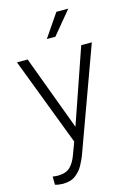

<svg xmlns="http://www.w3.org/2000/svg" viewBox="-141 -820 758 1102"><g transform="rotate(-15 238.0 -268.5)"><path d="M79.6 -528.3 244.6 -84.5 397.9 -528.3H460.9L237.8 84.5Q228.5 108.4 212.4 138.7Q196.3 168.9 167.2 191.2Q138.2 213.4 89.8 213.4Q80.6 213.4 65.9 211.2Q51.3 209 44.9 206.5L44.4 157.7Q49.8 158.7 60.1 159.7Q70.3 160.6 74.2 160.6Q122.1 160.6 147.7 136.7Q173.3 112.8 189.9 65.4L215.8 -4.4L16.1 -528.3ZM216.3 -613.3 309.6 -750H380.4L267.1 -613.3Z"/></g></svg>

Font: Vazirmatn RD UI FD ExtraLight
Style: Regular
Weight: 200
Designer: Saber Rastikerdar
Foundry: Saber Rastikerdar
Version: Version 33.003